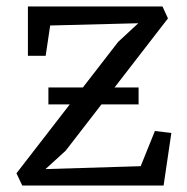

<svg xmlns="http://www.w3.org/2000/svg" viewBox="-20 -575 580 595"><path d="M408.5 -503 135.5 -496 121.5 -402H66.5V-555H483.5L500.5 -518L183.5 -108L121 -51L416 -60L460 -169L511 -163L487 0H49L31 -38L346 -445ZM130 -304H409.5V-251.5H130Z"/></svg>

Font: Merriweather Light
Style: Regular
Weight: 300
Version: Version 2.100